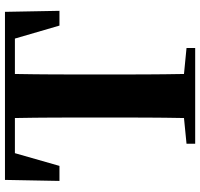

<svg xmlns="http://www.w3.org/2000/svg" viewBox="-36 -750 787 754"><g transform="rotate(-90 357.0 -373.5)"><path d="M582 -708 633 -533H691L687 -747H27L23 -533H82L132 -708H270C272 -605 272 -500 272 -395V-351C272 -247 272 -144 270 -44L169 -34V0H545V-34L443 -44C441 -146 441 -250 441 -352V-395C441 -501 441 -605 443 -708Z"/></g></svg>

Font: Noto Serif KR Black
Style: Regular
Weight: 900
Version: Version 1.001;PS 1.001;hotconv 16.6.54;makeotf.lib2.5.65590